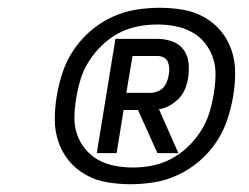

<svg xmlns="http://www.w3.org/2000/svg" viewBox="-20 -908 640 494"><path d="M229 -514 277 -808H385Q405 -808 423 -801.5Q441 -795 452 -780.5Q463 -766 465 -747Q467 -728 464 -708Q462 -694 456.5 -680Q451 -666 440.5 -655Q430 -644 416.5 -636.5Q403 -629 389 -627L439 -514H385L335 -625H298L280 -514ZM305 -669H367Q375 -669 384.5 -672.5Q394 -676 400 -682.5Q406 -689 409.5 -698Q413 -707 414 -715Q416 -724 415.5 -732.5Q415 -741 412 -748.5Q409 -756 401.5 -760Q394 -764 385 -764H321ZM316 -434Q286 -434 256 -439Q226 -444 201 -458Q176 -472 158 -493.5Q140 -515 130.5 -542.5Q121 -570 121 -600.5Q121 -631 126 -661Q131 -691 141 -721.5Q151 -752 169.5 -779.5Q188 -807 213 -828.5Q238 -850 268 -864Q298 -878 329.5 -883Q361 -888 391 -888Q421 -888 450.5 -883Q480 -878 505 -864Q530 -850 548 -828.5Q566 -807 575.5 -779.5Q585 -752 585 -721.5Q585 -691 580 -661Q575 -631 565 -600.5Q555 -570 536.5 -542.5Q518 -515 493 -493.5Q468 -472 438 -458Q408 -444 377 -439Q346 -434 316 -434ZM322 -477Q347 -477 372 -482Q397 -487 420 -499Q443 -511 462.5 -529.5Q482 -548 496.5 -570.5Q511 -593 518.5 -617.5Q526 -642 530 -667Q534 -691 534.5 -714.5Q535 -738 528 -759Q521 -780 507 -797.5Q493 -815 473.5 -825.5Q454 -836 431.5 -840.5Q409 -845 385 -845Q360 -845 334.5 -840Q309 -835 286 -823Q263 -811 243.5 -792.5Q224 -774 209.5 -751.5Q195 -729 187.5 -704.5Q180 -680 176 -655Q172 -631 171.5 -607.5Q171 -584 178 -563Q185 -542 199.5 -524.5Q214 -507 233 -496.5Q252 -486 275 -481.5Q298 -477 322 -477Z"/></svg>

Font: Iosevka Aile Semibold
Style: Italic
Weight: 600
Italic angle: -9°
Designer: Belleve Invis
Foundry: Belleve Invis
Version: Version 31.1.0; ttfautohint (v1.8.4)